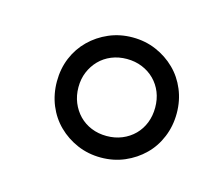

<svg xmlns="http://www.w3.org/2000/svg" viewBox="-47 -758 380 328"><g transform="rotate(15 143.0 -594.0)"><path d="M85 -594.2Q85 -579.6 90.1 -567.1Q95.2 -554.7 104.2 -545.4Q113.3 -536.1 125.7 -531Q138.2 -525.9 152.8 -525.9Q167.5 -525.9 179.9 -531Q192.4 -536.1 201.7 -545.4Q210.9 -554.7 215.8 -567.1Q220.7 -579.6 220.7 -594.2Q220.7 -608.9 215.8 -621.1Q210.9 -633.3 201.7 -642.6Q192.4 -651.9 179.9 -657Q167.5 -662.1 152.8 -662.1Q138.2 -662.1 125.7 -657Q113.3 -651.9 104.2 -642.6Q95.2 -633.3 90.1 -621.1Q85 -608.9 85 -594.2ZM46.9 -594.2Q46.9 -616.7 54.9 -636Q63 -655.3 77.4 -669.4Q91.8 -683.6 111.1 -691.9Q130.4 -700.2 152.8 -700.2Q175.3 -700.2 194.6 -691.9Q213.9 -683.6 228.3 -669.4Q242.7 -655.3 250.7 -636Q258.8 -616.7 258.8 -594.2Q258.8 -571.8 250.7 -552.2Q242.7 -532.7 228.3 -518.6Q213.9 -504.4 194.6 -496.1Q175.3 -487.8 152.8 -487.8Q130.4 -487.8 111.1 -496.1Q91.8 -504.4 77.4 -518.6Q63 -532.7 54.9 -552.2Q46.9 -571.8 46.9 -594.2Z"/></g></svg>

Font: Simonetta
Style: Regular
Weight: 400
Version: Version 1.004